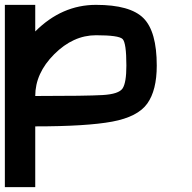

<svg xmlns="http://www.w3.org/2000/svg" viewBox="-20 -645 790 790"><path d="M500 -375Q500 -468.8 484.4 -484.4Q468.8 -500 375 -500Q281.2 -500 203.1 -421.9Q125 -343.8 125 -250Q335.9 -250 402.3 -253.9Q468.8 -257.8 484.4 -281.2Q500 -304.7 500 -375ZM125 -625V-515.6Q234.4 -625 375 -625Q515.6 -625 570.3 -570.3Q625 -515.6 625 -375Q625 -273.4 585.9 -218.8Q546.9 -164.1 441.4 -144.5Q335.9 -125 125 -125V125H0V-625Z"/></svg>

Font: CraftyPE
Style: Regular
Weight: 400
Designer: Erek Butcher
Foundry: Haunted Coop
Version: Version 0.018;April 4, 2024;FontCreator 15.0.0.2962 64-bit